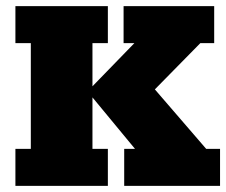

<svg xmlns="http://www.w3.org/2000/svg" viewBox="-20 -603 734 623"><path d="M30 0V-120H80V-463H30V-583H330V-463H280V-323L416 -463H381V-583H675V-463H630L454 -284V-346L649 -120H694V0H383V-120H418L280 -287V-120H330V0Z"/></svg>

Font: Rokkitt SemiBold Black
Style: Regular
Weight: 900
Version: Version 3.103